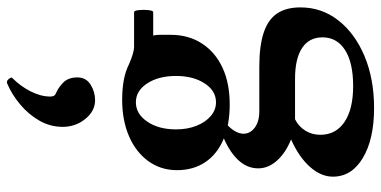

<svg xmlns="http://www.w3.org/2000/svg" viewBox="-282 -502 1057 532"><g transform="rotate(-90 246.0 -235.5)"><path d="M213 273Q127 273 75 242Q23 211 23 159Q23 126 50 95.5Q77 65 126 43Q89 28 67.5 4Q46 -20 46 -48Q46 -80 71 -105.5Q96 -131 143 -149L174 -141Q158 -127 150 -114Q142 -101 142 -89Q142 -70 159 -57.5Q176 -45 204 -45H328Q385 -45 421.5 -33Q458 -21 475 4Q492 29 492 69Q492 128 456 174Q420 220 357 246.5Q294 273 213 273ZM274 215Q339 215 374 192.5Q409 170 409 130Q409 93 379.5 73.5Q350 54 294 54H182Q162 64 150.5 82.5Q139 101 139 124Q139 167 174.5 191Q210 215 274 215ZM223 -127Q167 -127 126 -144.5Q85 -162 63 -195Q41 -228 41 -273Q41 -318 66 -352.5Q91 -387 135 -406Q179 -425 236 -425Q266 -425 290.5 -420.5Q315 -416 337 -405Q351 -399 363 -395.5Q375 -392 382 -392H479Q483 -392 484.5 -379Q486 -366 484.5 -352.5Q483 -339 479 -339H414Q416 -331 416 -322Q416 -313 416 -290Q416 -241 392 -204Q368 -167 325 -147Q282 -127 223 -127ZM229 -165Q261 -165 281.5 -196.5Q302 -228 302 -276Q302 -324 281.5 -355.5Q261 -387 229 -387Q197 -387 175.5 -355.5Q154 -324 154 -276Q154 -244 164 -219Q174 -194 191 -179.5Q208 -165 229 -165ZM235 -500Q205 -500 183 -527Q161 -554 161 -590Q161 -624 178 -654Q195 -684 223 -707.5Q251 -731 282 -744Q288 -746 294 -739Q300 -731 296 -729Q273 -706 259 -678Q245 -650 245 -624Q245 -612 253 -609Q270 -602 284 -588Q298 -574 298 -549Q298 -525 278 -512.5Q258 -500 235 -500Z"/></g></svg>

Font: Junicode VF
Style: Regular
Weight: 400
Designer: Peter S. Baker
Version: Version 2.213